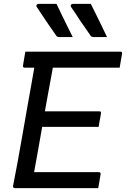

<svg xmlns="http://www.w3.org/2000/svg" viewBox="-20 -965 646 985"><path d="M270 -945Q285 -914 298 -886.5Q311 -859 324.5 -832.5Q338 -806 353 -775Q339 -775 329 -775Q319 -775 308.5 -775Q298 -775 283 -775Q277 -775 273 -777.5Q269 -780 268 -783Q249 -810 236.5 -828Q224 -846 214 -861Q204 -876 193 -892.5Q182 -909 168 -930Q165 -935 168 -940Q171 -945 177 -945Q197 -945 211 -945Q225 -945 238 -945Q251 -945 270 -945ZM446 -945Q462 -914 475 -886.5Q488 -859 501.5 -832.5Q515 -806 529 -775Q515 -775 505 -775Q495 -775 484.5 -775Q474 -775 459 -775Q453 -775 449 -777.5Q445 -780 444 -783Q426 -810 413 -828Q400 -846 390 -861Q380 -876 369.5 -892.5Q359 -909 344 -930Q341 -935 344 -940Q347 -945 354 -945Q374 -945 387.5 -945Q401 -945 414.5 -945Q428 -945 446 -945ZM110 -700H597Q601 -700 603 -699Q605 -698 606 -695.5Q607 -693 606 -689Q603 -670 600 -654Q597 -638 594 -618H106Q103 -618 101 -619.5Q99 -621 98 -623.5Q97 -626 98 -629Q101 -649 104 -665Q107 -681 110 -700ZM168 -394H489Q493 -394 495 -393Q497 -392 497.5 -389.5Q498 -387 498 -383Q497 -374 494.5 -362.5Q492 -351 490 -338.5Q488 -326 486 -314H154ZM56 0Q54 0 52 -1Q50 -2 48.5 -3.5Q47 -5 47 -7Q47 -9 47 -11Q59 -71 70.5 -134.5Q82 -198 93.5 -263.5Q105 -329 116.5 -395Q128 -461 140 -527Q152 -593 163 -658H265L255 -643Q252 -622 248 -600.5Q244 -579 240 -557Q229 -500 218.5 -440Q208 -380 197.5 -320.5Q187 -261 176.5 -201Q166 -141 155 -82H486Q492 -82 494.5 -79Q497 -76 496 -71Q494 -56 490.5 -37.5Q487 -19 484 0Z"/></svg>

Font: RecMonoLinear Nerd Font Mono
Style: Italic
Weight: 400
Italic angle: -10°
Monospace: yes
Version: Version 1.085; ttfautohint (v1.8.4.7-5d5b);Nerd Fonts 3.2.1